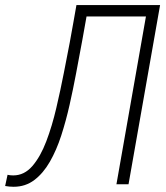

<svg xmlns="http://www.w3.org/2000/svg" viewBox="-37 -713 643 743"><path d="M15.6 9.8Q0 9.8 -17.1 6.8L-7.8 -36.6Q1.5 -34.2 14.2 -34.2Q57.1 -34.2 88.4 -70.6Q119.6 -106.9 142.1 -166Q164.6 -225.1 180.9 -295.2Q197.3 -365.2 210.4 -432.6Q224.1 -501 232.7 -547.4Q241.2 -593.8 247.3 -628.2Q253.4 -662.6 258.8 -693.4H582.5L460.4 0H413.6L527.8 -649.4H297.9Q291 -610.8 282 -560.3Q272.9 -509.8 257.3 -428.2Q246.1 -368.7 232.2 -306.9Q218.3 -245.1 200 -188.5Q181.6 -131.8 156 -87.2Q130.4 -42.5 95.9 -16.4Q61.5 9.8 15.6 9.8Z"/></svg>

Font: CaskaydiaCove NFP ExtraLight
Style: Italic
Weight: 200
Italic angle: -10°
Designer: Aaron Bell
Foundry: Saja Typeworks
Version: Version 2111.001; VTT 6.35;Nerd Fonts 3.1.1